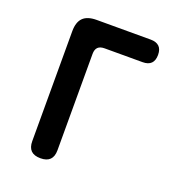

<svg xmlns="http://www.w3.org/2000/svg" viewBox="-134 -836 868 952"><g transform="rotate(20 300.0 -360.0)"><path d="M186 10Q152 10 135.5 -6.5Q119 -23 119 -56V-636Q119 -684 142 -707Q165 -730 214 -730H499Q528 -730 543.5 -715.5Q559 -701 559 -671Q559 -641 544 -626Q529 -611 499 -611H299Q275 -611 263.5 -599.5Q252 -588 252 -564V-56Q252 -23 235.5 -6.5Q219 10 186 10Z"/></g></svg>

Font: Maple Mono NL
Style: Bold
Weight: 700
Monospace: yes
Designer: subframe7536
Version: Version 7.000